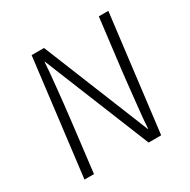

<svg xmlns="http://www.w3.org/2000/svg" viewBox="-154 -832 972 980"><g transform="rotate(-30 332.0 -342.5)"><path d="M523 0H449L197 -622H195Q194 -599 190.5 -561.5Q187 -524 182.5 -479.5Q178 -435 173 -388Q168 -341 163 -300L127 0H71L155 -685H228L480 -62H482Q483 -84 486.5 -122.5Q490 -161 495.5 -210.5Q501 -260 507 -318.5Q513 -377 521 -439L551 -685H607Z"/></g></svg>

Font: Glekhifnjqigglhiwekvrgaqftz
Style: Regular
Weight: 300
Italic angle: -8°
Designer: Carrois Corporate & Edenspiekermann
Foundry: Carrois Corporate GbR & Edenspiekermann AG
Version: Version 2.001